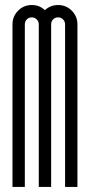

<svg xmlns="http://www.w3.org/2000/svg" viewBox="-20 -737 354 757"><path d="M77.9 0H29.2Q29.2 0 29.2 -641Q29.2 -672.6 51.4 -694.9Q73.7 -717.2 105.4 -717.2Q135.8 -717.2 157 -696.8Q178.7 -717.2 209.1 -717.2Q240.7 -717.2 263 -694.9Q285.3 -672.6 285.3 -641V0H236.6V-641Q236.6 -652.6 228.4 -660.6Q220.3 -668.5 209.1 -668.5Q197.4 -668.5 189.5 -660.6Q181.6 -652.6 181.6 -641V0H132.9V-641Q132.9 -652.6 124.7 -660.6Q116.6 -668.5 105.4 -668.5Q93.7 -668.5 85.8 -660.6Q77.9 -652.6 77.9 -641Z"/></svg>

Font: Marapfhont
Style: Book
Weight: 400
Version: Version 0.15